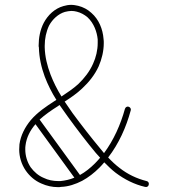

<svg xmlns="http://www.w3.org/2000/svg" viewBox="-20 -772 712 790"><path d="M389 -82C396 -89 403 -97 409 -104C424 -89 439 -74 456 -61C492 -34 533 -13 577 -3C584 -1 591 -5 592 -12C594 -19 590 -26 583 -27C543 -37 505 -55 472 -81C455 -94 440 -108 425 -124C469 -181 499 -248 518 -318C520 -324 516 -331 509 -333C503 -335 496 -331 494 -324C476 -259 448 -196 408 -142L394 -159C354 -207 316 -256 279 -306C268 -322 257 -338 246 -354C271 -370 296 -387 318 -408C346 -434 370 -464 386 -499C399 -529 407 -562 407 -595C407 -600 407 -606 406 -612C403 -652 387 -692 356 -719C341 -733 322 -743 302 -748C293 -750 283 -752 273 -752C262 -752 251 -750 241 -747C205 -737 177 -710 160 -678C145 -649 139 -616 139 -584C139 -582 139 -580 140 -577C141 -535 150 -495 164 -457C177 -423 193 -391 212 -361L204 -356C170 -334 134 -310 106 -277C83 -249 65 -215 60 -178C60 -171 59 -164 59 -157C59 -127 68 -96 86 -70C102 -47 124 -28 150 -17C172 -7 195 -2 219 -2C223 -2 227 -2 231 -3C261 -4 291 -14 318 -28C344 -42 368 -61 389 -82ZM225 -340C236 -324 248 -307 259 -292C296 -241 334 -191 374 -143L392 -123C385 -115 378 -107 371 -100C352 -81 331 -64 309 -52L143 -280C165 -300 191 -318 218 -335ZM233 -375C215 -404 200 -434 188 -465C174 -502 165 -539 164 -577C164 -580 164 -582 164 -584C164 -613 170 -642 182 -667C196 -693 220 -715 247 -723C256 -725 265 -727 273 -727C281 -727 289 -726 296 -724C312 -720 327 -712 340 -701C367 -676 379 -640 382 -610C382 -605 382 -600 382 -595C382 -566 375 -536 363 -510C349 -478 327 -450 302 -426C281 -407 257 -391 233 -375ZM286 -41C267 -33 248 -29 229 -27C226 -27 223 -27 219 -27C199 -27 178 -31 160 -40C138 -49 120 -65 106 -84C92 -105 84 -131 84 -157C84 -163 84 -169 85 -174C89 -206 104 -236 126 -261Z"/></svg>

Font: LS
Style: LightAlt
Weight: 250
Designer: BSozoo
Foundry: BSozoo
Version: Version 001.000